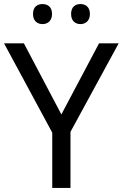

<svg xmlns="http://www.w3.org/2000/svg" viewBox="-20 -928 606 948"><path d="M143 -859C143 -825 164 -809 190 -809C215 -809 237 -825 237 -859C237 -894 215 -908 190 -908C164 -908 143 -894 143 -859ZM331 -859C331 -825 352 -809 377 -809C402 -809 424 -825 424 -859C424 -894 402 -908 377 -908C352 -908 331 -894 331 -859ZM283 -363 98 -714H0L238 -273V0H328V-277L566 -714H469Z"/></svg>

Font: Noto Sans Hebrew Droid
Style: Bold
Weight: 700
Designer: Monotype Design Team
Foundry: Monotype Imaging Inc.
Version: Version 1.100